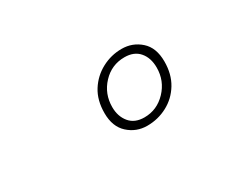

<svg xmlns="http://www.w3.org/2000/svg" viewBox="-44 -846 689 553"><g transform="rotate(-30 300.0 -569.5)"><path d="M327 -455Q291 -455 264.5 -479Q238 -503 238 -548Q238 -591 257 -621Q276 -651 307 -667.5Q338 -684 373 -684Q409 -684 435.5 -660.5Q462 -637 462 -591Q462 -549 443.5 -518.5Q425 -488 394 -471.5Q363 -455 327 -455ZM332 -480Q374 -480 404 -511.5Q434 -543 434 -587Q434 -619 417 -639Q400 -659 368 -659Q325 -659 295.5 -627.5Q266 -596 266 -552Q266 -521 283 -500.5Q300 -480 332 -480Z"/></g></svg>

Font: Source Code Pro ExtraLight ExtraLight
Style: Italic
Weight: 250
Italic angle: -11°
Monospace: yes
Version: Version 1.016;hotconv 1.0.116;makeotfexe 2.5.65601